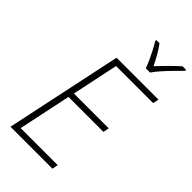

<svg xmlns="http://www.w3.org/2000/svg" viewBox="-285 -1028 1107 1107"><g transform="rotate(45 269.0 -474.0)"><path d="M45 0 196 -714H538L530 -678H228L168 -394H452L445 -358H160L92 -36H394L387 0ZM358 -790Q351 -812 338.5 -839Q326 -866 312 -893Q298 -920 285 -940L287 -948H312Q332 -922 350 -890Q368 -858 381 -830Q407 -858 439 -890Q471 -922 500 -948H530L529 -940Q509 -920 483 -893.5Q457 -867 432.5 -839.5Q408 -812 393 -790Z"/></g></svg>

Font: Noto Sans Disp ExtLt
Style: Italic
Weight: 200
Italic angle: -12°
Designer: Monotype Design Team
Foundry: Monotype Imaging Inc.
Version: Version 2.000;GOOG;noto-source:20170915:90ef993387c0